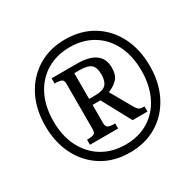

<svg xmlns="http://www.w3.org/2000/svg" viewBox="-159 -898 1098 1081"><g transform="rotate(-30 390.0 -357.5)"><path d="M390 10Q289 10 212.5 -37Q136 -84 93.5 -167Q51 -250 51 -358Q51 -466 93.5 -548.5Q136 -631 212.5 -678Q289 -725 390 -725Q492 -725 568.5 -678.5Q645 -632 687.5 -549Q730 -466 730 -357Q730 -249 687.5 -166Q645 -83 568.5 -36.5Q492 10 390 10ZM392 -41Q479 -41 543 -81Q607 -121 641.5 -192.5Q676 -264 676 -358Q676 -453 641 -524Q606 -595 541.5 -634.5Q477 -674 391 -674Q305 -674 240 -634.5Q175 -595 139.5 -524Q104 -453 104 -358Q104 -261 140.5 -190Q177 -119 241.5 -80Q306 -41 392 -41ZM216 -141V-174H228Q246 -174 259.5 -179.5Q273 -185 273 -209V-504Q273 -528 259.5 -533.5Q246 -539 228 -539H216V-573H381Q540 -573 540 -455Q540 -406 514.5 -381Q489 -356 456 -344L538 -200Q548 -184 557.5 -179Q567 -174 590 -174V-141H493L392 -328H341V-209Q341 -185 355 -179.5Q369 -174 386 -174H399V-141ZM380 -367Q431 -367 450.5 -387.5Q470 -408 470 -452Q470 -498 449 -516Q428 -534 377 -534H341V-367Z"/></g></svg>

Font: Noto Serif Lao SemCond
Style: Regular
Weight: 400
Width: 4
Designer: Monotype Design Team
Foundry: Monotype Imaging Inc.
Version: Version 2.004; ttfautohint (v1.8.4.7-5d5b)